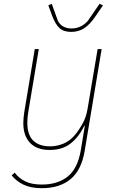

<svg xmlns="http://www.w3.org/2000/svg" viewBox="-20 -773 640 1005"><path d="M199 212Q142 212 104 194Q66 176 41 145L57 131Q79 160 112.5 176.5Q146 193 199 193Q282 193 334.5 151Q387 109 403 13L424 -114H421Q392 -55 349 -21.5Q306 12 240 12Q173 12 137.5 -25Q102 -62 102 -129Q102 -143 103.5 -157.5Q105 -172 107 -186L162 -516H183L128 -187Q123 -159 123 -130Q123 -68 153.5 -37.5Q184 -7 243 -7Q278 -7 313 -21.5Q348 -36 377 -72Q393 -92 411.5 -124.5Q430 -157 438 -201L491 -516H512L423 18Q406 118 349 165Q292 212 199 212ZM353 -606Q313 -606 291.5 -626Q270 -646 254 -688L233 -745L251 -753L283 -664Q294 -643 312.5 -633.5Q331 -624 355 -624Q404 -624 440 -664L501 -753L519 -745L480 -688Q451 -645 421 -625.5Q391 -606 353 -606Z"/></svg>

Font: IBM Plex Mono Thin
Style: Italic
Weight: 100
Italic angle: -9°
Monospace: yes
Designer: Mike Abbink, Paul van der Laan, Pieter van Rosmalen
Foundry: Bold Monday
Version: Version 2.3